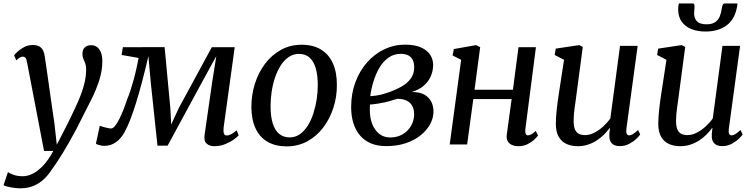

<svg xmlns="http://www.w3.org/2000/svg" viewBox="-64 -820 4281 1090"><path d="M89.5 -466.5Q86 -486 80.2 -492.2Q74.5 -498.5 66.5 -498.5Q57.5 -498.5 48.8 -493.5Q40 -488.5 28.5 -477.5L16 -506Q20.5 -512.5 35.5 -526.5Q50.5 -540.5 72.8 -552.5Q95 -564.5 121 -564.5Q145.5 -564.5 159.5 -556.2Q173.5 -548 180.8 -533Q188 -518 190.5 -497Q197.5 -450.5 204.2 -403.5Q211 -356.5 217.5 -309.8Q224 -263 230.8 -216.2Q237.5 -169.5 244.5 -123L258.5 1.5L324.5 -127Q344 -167.5 362 -205.5Q380 -243.5 394.2 -280.2Q408.5 -317 416.8 -353.5Q425 -390 425 -427Q425 -447 419.8 -460.5Q414.5 -474 409.2 -486.2Q404 -498.5 404 -514.5Q404 -538.5 417.5 -551Q431 -563.5 453 -563.5Q474 -563.5 488.2 -552Q502.5 -540.5 509.8 -520Q517 -499.5 517 -473Q517 -419.5 499.8 -365.5Q482.5 -311.5 457 -260Q431.5 -208.5 407.5 -162.5Q388.5 -123 368.5 -85.2Q348.5 -47.5 329 -13.5Q309.5 20.5 291.5 50Q273.5 79.5 257.8 103Q242 126.5 229.5 143.5Q210 174 184.5 197.8Q159 221.5 126.2 235.2Q93.5 249 50 249Q26.5 249 -2 243.8Q-30.5 238.5 -44 231.5L-19 157Q-10.5 163.5 11.8 172Q34 180.5 65.5 180.5Q92.5 180.5 121.8 166Q151 151.5 181 120Q211 88.5 238.5 37H186Z M1152.5 10Q1125.5 10 1109 -4.8Q1092.5 -19.5 1097.5 -54.5L1140.5 -353.5L1164 -501.5L1084 -355.5L887.5 7H830L792 -351L778.5 -501Q760 -421.5 742.2 -354.8Q724.5 -288 707.8 -234.2Q691 -180.5 675 -139.5Q659 -98.5 643.5 -70.5Q623 -33 594 -12.5Q565 8 528 8Q519.5 8 509.2 6Q499 4 490.8 1Q482.5 -2 480.5 -4L502.5 -106.5Q505.5 -104.5 518.5 -100.5Q531.5 -96.5 545.8 -93.5Q560 -90.5 566 -90.5Q577.5 -90.5 589.8 -106Q602 -121.5 614.2 -146.2Q626.5 -171 638 -200.5Q649.5 -230 658.5 -258Q668 -279.5 677 -307.8Q686 -336 694.8 -367.5Q703.5 -399 710.5 -430.8Q717.5 -462.5 723 -491L626.5 -508L633.5 -552L870.5 -552.5L903 -206.5L908 -113L951 -206.5L1138.5 -552H1268.5L1205.5 -96Q1204.5 -86.5 1204.8 -76Q1205 -65.5 1209 -58.2Q1213 -51 1223.5 -51Q1236 -51 1251.2 -59.8Q1266.5 -68.5 1279.5 -80L1291 -52Q1286 -45 1266 -30Q1246 -15 1216.2 -2.5Q1186.5 10 1152.5 10Z M1648.5 -566Q1713 -566 1757.5 -539.2Q1802 -512.5 1825.2 -461.8Q1848.5 -411 1848.5 -338.5Q1849 -271 1828.8 -208.2Q1808.5 -145.5 1771 -96Q1733.5 -46.5 1680.8 -17.8Q1628 11 1563 11Q1500 11 1455 -15Q1410 -41 1386.8 -91.2Q1363.5 -141.5 1363 -212.5Q1363 -281 1383 -344.5Q1403 -408 1440.5 -457.8Q1478 -507.5 1530.8 -536.8Q1583.5 -566 1648.5 -566ZM1633.5 -514Q1600.5 -514 1574.5 -496Q1548.5 -478 1529 -447.2Q1509.5 -416.5 1496.8 -378Q1484 -339.5 1478 -298Q1472 -256.5 1472 -218Q1472 -157.5 1484.8 -118Q1497.5 -78.5 1521.8 -59.2Q1546 -40 1580 -40Q1612.5 -40 1638.2 -58Q1664 -76 1683.2 -106.8Q1702.5 -137.5 1715 -176Q1727.5 -214.5 1733.8 -255.8Q1740 -297 1740 -335.5Q1740 -396 1727.8 -435.2Q1715.5 -474.5 1692.2 -494.2Q1669 -514 1633.5 -514Z M2128 9.5Q2079 9.5 2042 -6Q2005 -21.5 1980 -50.8Q1955 -80 1942.2 -121Q1929.5 -162 1929.5 -212.5Q1929.5 -288.5 1953.5 -353Q1977.5 -417.5 2019.8 -465.5Q2062 -513.5 2117.2 -540Q2172.5 -566.5 2234.5 -566.5Q2292.5 -566.5 2327.8 -550Q2363 -533.5 2379 -507.5Q2395 -481.5 2395 -452Q2395 -419 2382.2 -388.5Q2369.5 -358 2342.5 -334.2Q2315.5 -310.5 2273.5 -297.5Q2318 -298 2345 -282.8Q2372 -267.5 2384.5 -242.2Q2397 -217 2397 -187.5Q2397 -151 2378.5 -116.2Q2360 -81.5 2325 -52.8Q2290 -24 2240 -7.2Q2190 9.5 2128 9.5ZM2151 -39.5Q2190.5 -39.5 2221 -57.2Q2251.5 -75 2269.2 -105Q2287 -135 2287 -172Q2287 -199.5 2276.2 -219Q2265.5 -238.5 2244.5 -248.8Q2223.5 -259 2192 -259Q2184.5 -257.5 2173.5 -253.8Q2162.5 -250 2148.8 -246.2Q2135 -242.5 2120.5 -239Q2103 -235.5 2081.8 -231.8Q2060.5 -228 2036.5 -226.5Q2036 -218.5 2035.8 -210.5Q2035.5 -202.5 2035.5 -194.5Q2035.5 -151.5 2049.2 -116.2Q2063 -81 2089 -60.2Q2115 -39.5 2151 -39.5ZM2038 -274Q2055.5 -275 2071 -277.2Q2086.5 -279.5 2102 -283.5Q2117.5 -287.5 2135.5 -293.5Q2180 -308.5 2214.2 -327.8Q2248.5 -347 2268 -374.2Q2287.5 -401.5 2287.5 -438.5Q2287.5 -476.5 2268 -495.5Q2248.5 -514.5 2212 -514.5Q2171.5 -514.5 2141 -492.5Q2110.5 -470.5 2089.5 -434.5Q2068.5 -398.5 2055.8 -356.2Q2043 -314 2038 -274Z M2918.5 -87Q2916.5 -68.5 2920.8 -60Q2925 -51.5 2932 -51.5Q2941 -51.5 2951.5 -57Q2962 -62.5 2977.5 -76.5L2990.5 -51Q2986 -44 2970.8 -29.2Q2955.5 -14.5 2932.2 -2.2Q2909 10 2880 10Q2858.5 10 2842.2 2.8Q2826 -4.5 2818 -19Q2810 -33.5 2813 -55.5L2840.5 -257.5H2623L2588 0H2489L2554 -480.5L2505.5 -505L2512.5 -541.5L2638.5 -564L2662 -552L2630 -310.5H2848L2879.5 -552H2978.5Z M3216 10Q3182 10 3153.8 -2Q3125.5 -14 3108.5 -42.2Q3091.5 -70.5 3091.5 -119Q3091.5 -136.5 3093 -157.5Q3094.5 -178.5 3097 -202Q3099.5 -225.5 3102.8 -249Q3106 -272.5 3109.5 -294L3138 -480.5L3085 -508L3091 -544L3224 -564L3244.5 -553.5L3209.5 -290Q3207 -269 3204 -248.2Q3201 -227.5 3198.2 -207.8Q3195.5 -188 3194 -169.8Q3192.5 -151.5 3192.5 -135Q3192.5 -102.5 3200.2 -84.8Q3208 -67 3222.8 -60Q3237.5 -53 3258 -53Q3284 -53 3310.8 -67Q3337.5 -81 3361 -102.5Q3384.5 -124 3401 -148L3456 -559.5H3556L3492 -88Q3489.5 -69.5 3494 -60.5Q3498.5 -51.5 3507.5 -51.5Q3517 -51.5 3528.8 -58.5Q3540.5 -65.5 3558.5 -82L3570.5 -56.5Q3566 -49 3550 -33.2Q3534 -17.5 3509.2 -4Q3484.5 9.5 3454 9.5Q3423 9.5 3408.2 -7.5Q3393.5 -24.5 3395.5 -52.5Q3395 -54.5 3395.2 -59Q3395.5 -63.5 3396.2 -69.2Q3397 -75 3397.8 -81Q3398.5 -87 3399 -92.5L3397.5 -93.5Q3383 -74 3364.5 -55.5Q3346 -37 3323 -22.2Q3300 -7.5 3273.5 1.2Q3247 10 3216 10Z M3797.5 10Q3763.5 10 3735.2 -2Q3707 -14 3690 -42.2Q3673 -70.5 3673 -119Q3673 -136.5 3674.5 -157.5Q3676 -178.5 3678.5 -202Q3681 -225.5 3684.2 -249Q3687.5 -272.5 3691 -294L3719.5 -480.5L3666.5 -508L3672.5 -544L3805.5 -564L3826 -553.5L3791 -290Q3788.5 -269 3785.5 -248.2Q3782.5 -227.5 3779.8 -207.8Q3777 -188 3775.5 -169.8Q3774 -151.5 3774 -135Q3774 -102.5 3781.8 -84.8Q3789.5 -67 3804.2 -60Q3819 -53 3839.5 -53Q3865.5 -53 3892.2 -67Q3919 -81 3942.5 -102.5Q3966 -124 3982.5 -148L4037.5 -559.5H4137.5L4073.5 -88Q4071 -69.5 4075.5 -60.5Q4080 -51.5 4089 -51.5Q4098.5 -51.5 4110.2 -58.5Q4122 -65.5 4140 -82L4152 -56.5Q4147.5 -49 4131.5 -33.2Q4115.5 -17.5 4090.8 -4Q4066 9.5 4035.5 9.5Q4004.5 9.5 3989.8 -7.5Q3975 -24.5 3977 -52.5Q3976.5 -54.5 3976.8 -59Q3977 -63.5 3977.8 -69.2Q3978.5 -75 3979.2 -81Q3980 -87 3980.5 -92.5L3979 -93.5Q3964.5 -74 3946 -55.5Q3927.5 -37 3904.5 -22.2Q3881.5 -7.5 3855 1.2Q3828.5 10 3797.5 10ZM3868.5 -800.5Q3875.5 -800.5 3877.2 -794.8Q3879 -789 3879 -780.5Q3879 -772.5 3877.8 -762.5Q3876.5 -752.5 3876.5 -744Q3876.5 -715.5 3893 -698.8Q3909.5 -682 3946.5 -682Q3977.5 -682 3995.2 -693.8Q4013 -705.5 4021.5 -725.5Q4030 -745.5 4033 -769Q4034.5 -780.5 4038.2 -790.5Q4042 -800.5 4051 -800.5H4122Q4122 -797 4122 -793.5Q4122 -790 4121 -785Q4108 -710 4060.5 -675.5Q4013 -641 3941 -641Q3897 -641 3862 -654.5Q3827 -668 3806.5 -696.2Q3786 -724.5 3786 -768Q3786 -776 3787 -784.2Q3788 -792.5 3790 -800.5Z"/></svg>

Font: Merriweather 24pt
Style: Italic
Weight: 400
Italic angle: -7.8°
Designer: Eben Sorkin
Foundry: Eben Sorkin
Version: Version 2.101